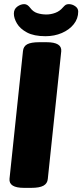

<svg xmlns="http://www.w3.org/2000/svg" viewBox="-20 -906 398 928"><path d="M96 2Q22 2 26 -42L91 -659Q93 -682 111.5 -692Q130 -702 170 -702H205Q280 -702 276 -658L211 -41Q209 -19 190 -8.5Q171 2 131 2ZM200 -731Q144 -731 110.5 -749Q77 -767 62 -792.5Q47 -818 47 -840Q47 -862 63.5 -874Q80 -886 97 -886Q106 -886 113 -881Q120 -876 126 -868Q140 -849 160.5 -842.5Q181 -836 204 -836Q226 -836 247.5 -844Q269 -852 284 -870Q292 -879 297.5 -882.5Q303 -886 313 -886Q329 -886 343.5 -876Q358 -866 358 -850Q358 -816 336.5 -789Q315 -762 279 -746.5Q243 -731 200 -731Z"/></svg>

Font: Asap Black
Style: Italic
Weight: 900
Italic angle: -6°
Designer: Pablo Cosgaya
Foundry: Omnibus-Type
Version: Version 3.001